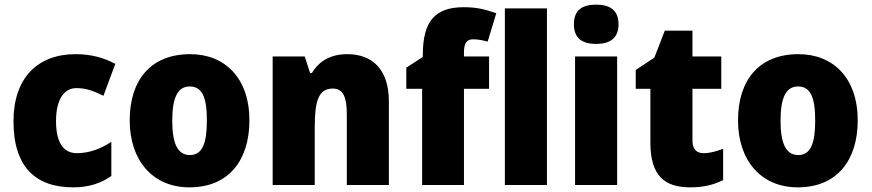

<svg xmlns="http://www.w3.org/2000/svg" viewBox="-20 -796 3750 826"><path d="M295 10C363 10 415 -8 459 -39V-186C413 -155 362 -137 311 -137C256 -137 221 -178 221 -275C221 -369 256 -417 309 -417C348 -417 383 -405 425 -384L476 -521C427 -548 371 -563 305 -563C141 -563 38 -460 38 -274C38 -77 134 10 295 10Z M1053 -278C1053 -461 947 -563 798 -563C629 -563 538 -452 538 -278C538 -107 636 10 795 10C966 10 1053 -109 1053 -278ZM721 -277C721 -375 744 -424 796 -424C851 -424 870 -375 870 -278C870 -180 851 -129 797 -129C743 -129 721 -181 721 -277Z M1474 -563C1403 -563 1353 -534 1322 -482H1314L1291 -553H1153V0H1334V-246C1334 -362 1350 -415 1412 -415C1457 -415 1472 -377 1472 -304V0H1653V-360C1653 -497 1582 -563 1474 -563Z M2084 -414V-553H1976V-570C1976 -610 1988 -627 2015 -627C2038 -627 2059 -622 2078 -617L2115 -739C2065 -757 2027 -765 1975 -765C1851 -765 1799 -704 1799 -560V-551L1728 -505V-414H1796V0H1976V-414Z M2333 0V-760H2152V0Z M2545 -776C2487 -776 2449 -755 2449 -691C2449 -629 2488 -607 2545 -607C2600 -607 2641 -629 2641 -691C2641 -755 2601 -776 2545 -776ZM2635 -553H2454V0H2635Z M3007 -137C2976 -137 2959 -155 2959 -191V-414H3083V-553H2959V-664H2840L2795 -548L2715 -495V-414H2778V-182C2778 -39 2840 10 2949 10C3011 10 3051 -2 3091 -21V-156C3061 -145 3035 -137 3007 -137Z M3670 -278C3670 -461 3564 -563 3415 -563C3246 -563 3155 -452 3155 -278C3155 -107 3253 10 3412 10C3583 10 3670 -109 3670 -278ZM3338 -277C3338 -375 3361 -424 3413 -424C3468 -424 3487 -375 3487 -278C3487 -180 3468 -129 3414 -129C3360 -129 3338 -181 3338 -277Z"/></svg>

Font: Noto Sans Kannada SemiCondensed Black
Style: Regular
Weight: 900
Width: 4
Designer: Jelle Bosma - Monotype Design Team
Foundry: Monotype Imaging Inc.
Version: Version 2.005